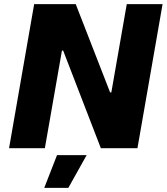

<svg xmlns="http://www.w3.org/2000/svg" viewBox="-20 -720 810 933"><path d="M24 0H198L281 -474H287L470 0H648L770 -700H596L521 -271H515L348 -700H146ZM195 193H312L401 34H257Z"/></svg>

Font: Fixel Display 20240404 ExBold
Style: Italic
Weight: 800
Italic angle: -10°
Designer: AlfaBravo + MacPaw
Foundry: Kyrylo Tkachov, Marchela Mozhyna, Serhii Makarenko, Maria Weinstein, Zakhar Kryvoshyya
Version: Version 1.211;Glyphs 3.2 (3225)